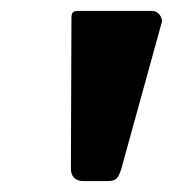

<svg xmlns="http://www.w3.org/2000/svg" viewBox="-20 -762 317 352"><path d="M276 -719C276 -720 277 -722 277 -723C277 -731 270 -742 259 -742H125C114 -742 111 -740 111 -728L110 -458C110 -456 110 -454 110 -452C110 -441 116 -430 133 -430H172C193 -430 195 -432 202 -451Z"/></svg>

Font: Libre Franklin ExtraBold
Style: Italic
Weight: 800
Italic angle: -8°
Designer: Pablo Impallari, Rodrigo Fuenzalida
Foundry: Impallari Type
Version: Version 1.002; ttfautohint (v1.5)